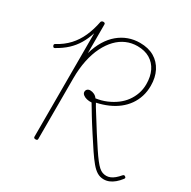

<svg xmlns="http://www.w3.org/2000/svg" viewBox="-242 -1383 1633 1639"><g transform="rotate(30 575.0 -563.5)"><path d="M989 19Q953 19 923.5 1.5Q894 -16 863.5 -52.5Q833 -89 797 -142.5Q761 -196 714 -269Q689 -307 669 -339Q649 -371 632 -398.5Q615 -426 600.5 -451Q586 -476 572 -498Q547 -496 524.5 -501.5Q502 -507 487.5 -519Q473 -531 473 -546Q473 -563 484 -572.5Q495 -582 512 -582Q532 -582 551.5 -572.5Q571 -563 583 -545Q639 -553 687 -573.5Q735 -594 774 -623Q813 -652 840.5 -689.5Q868 -727 883.5 -771.5Q899 -816 899 -867Q899 -941 872.5 -995.5Q846 -1050 795.5 -1080.5Q745 -1111 672 -1111Q615 -1111 564 -1089Q513 -1067 471.5 -1024Q430 -981 399 -919Q368 -857 351 -776Q334 -695 334 -598V-1Q334 6 330 10Q326 14 315 14Q305 14 300.5 10Q296 6 296 -1V-1021Q276 -958 246 -908Q216 -858 173 -818Q130 -778 69 -744Q62 -740 57 -742Q52 -744 48 -752Q44 -760 45.5 -766Q47 -772 54 -775Q123 -812 170.5 -863.5Q218 -915 248 -982Q278 -1049 294 -1132Q297 -1138 302.5 -1141.5Q308 -1145 316 -1145Q324 -1145 329 -1141.5Q334 -1138 334 -1130V-847Q355 -921 389 -977Q423 -1033 468 -1070.5Q513 -1108 565.5 -1127Q618 -1146 677 -1146Q760 -1146 818 -1112Q876 -1078 907.5 -1016.5Q939 -955 939 -874Q939 -817 923.5 -768Q908 -719 879 -678Q850 -637 809 -605Q768 -573 716.5 -550.5Q665 -528 605 -515Q612 -501 623.5 -482.5Q635 -464 651.5 -437.5Q668 -411 690.5 -375.5Q713 -340 741 -295Q786 -225 818.5 -176Q851 -127 875.5 -95.5Q900 -64 918.5 -47.5Q937 -31 955 -24.5Q973 -18 993 -18Q1012 -18 1031.5 -26Q1051 -34 1071 -50.5Q1091 -67 1112 -92Q1118 -98 1123 -99Q1128 -100 1136 -94Q1143 -89 1143 -84Q1143 -79 1139 -73Q1116 -43 1091.5 -22.5Q1067 -2 1041.5 8.5Q1016 19 989 19Z"/></g></svg>

Font: Playwrite BR Thin
Style: Regular
Weight: 250
Version: Version 1.003